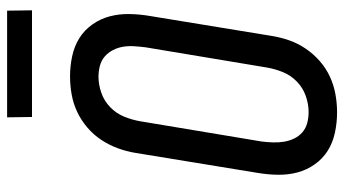

<svg xmlns="http://www.w3.org/2000/svg" viewBox="-234 -726 968 540"><g transform="rotate(-90 250.0 -456.0)"><path d="M204 8Q175 8 147 2Q119 -4 96.5 -18Q74 -32 58 -54.5Q42 -77 35 -103.5Q28 -130 28.5 -159Q29 -188 34 -217L90 -559Q94 -584 103 -608.5Q112 -633 126.5 -655Q141 -677 161.5 -694.5Q182 -712 205.5 -723Q229 -734 254.5 -738.5Q280 -743 305 -743Q334 -743 362 -737Q390 -731 412.5 -717Q435 -703 451 -680.5Q467 -658 474 -631.5Q481 -605 480.5 -576Q480 -547 475 -518L419 -176Q415 -151 406.5 -126.5Q398 -102 383 -80Q368 -58 348 -40.5Q328 -23 304 -12Q280 -1 254.5 3.5Q229 8 204 8ZM205 -72Q227 -72 250 -80Q273 -88 290.5 -105Q308 -122 317 -144Q326 -166 330 -189L387 -531Q389 -547 390 -563Q391 -579 388.5 -594Q386 -609 379 -622.5Q372 -636 361 -645.5Q350 -655 335 -659Q320 -663 304 -663Q282 -663 259 -655Q236 -647 218.5 -630Q201 -613 192 -591Q183 -569 179 -546L122 -204Q120 -188 119.5 -172Q119 -156 121.5 -141Q124 -126 130.5 -112.5Q137 -99 148 -89.5Q159 -80 174 -76Q189 -72 205 -72ZM191 -850 190 -920H490L491 -850Z"/></g></svg>

Font: Iosevka Medium
Style: Italic
Weight: 500
Italic angle: -9°
Monospace: yes
Designer: Belleve Invis
Foundry: Belleve Invis
Version: Version 32.5.0; ttfautohint (v1.8.4)